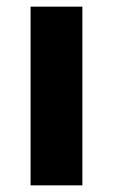

<svg xmlns="http://www.w3.org/2000/svg" viewBox="-20 -558 341 578"><path d="M72 0H228V-538H72Z"/></svg>

Font: Montserrat Lite
Style: Bold
Weight: 700
Designer: Julieta Ulanovsky
Foundry: Julieta Ulanovsky
Version: Version 7.200;PS 007.200;hotconv 1.0.88;makeotf.lib2.5.64775